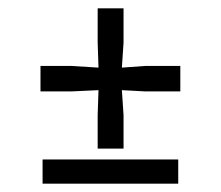

<svg xmlns="http://www.w3.org/2000/svg" viewBox="-20 -440 530 460"><path d="M77 -221V-282H151L216 -278L214 -338V-420H276V-338L272 -278L328 -282H412V-221H328L272 -224L276 -164V-84H214V-164L216 -224L151 -221ZM82 0V-58H407V0Z"/></svg>

Font: Aikya Medium
Style: Regular
Weight: 500
Designer: Neelakash Kshetrimayum (Latin subset based on Merriweather by Eben Sorkin)
Foundry: Brand New Type
Version: Version 1.00 b005